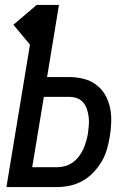

<svg xmlns="http://www.w3.org/2000/svg" viewBox="-20 -755 540 775"><path d="M6 0 101 -575 34 -655 128 -735H218L170 -444H259Q289 -444 317 -437Q345 -430 367.5 -413.5Q390 -397 404 -373Q418 -349 424 -321Q430 -293 429 -263Q428 -233 423 -203Q419 -178 411.5 -152Q404 -126 390 -102.5Q376 -79 356.5 -58.5Q337 -38 312.5 -24.5Q288 -11 262 -5.5Q236 0 210 0ZM210 -80Q226 -80 242.5 -84.5Q259 -89 273 -99Q287 -109 298 -123Q309 -137 316 -152.5Q323 -168 327.5 -184Q332 -200 335 -216Q337 -233 338.5 -249.5Q340 -266 338 -282.5Q336 -299 331 -314Q326 -329 316 -341Q306 -353 291 -358.5Q276 -364 259 -364H157L110 -80Z"/></svg>

Font: Iosevka SS04 Medium Oblique
Style: Regular
Weight: 500
Italic angle: -9°
Monospace: yes
Designer: Belleve Invis
Foundry: Belleve Invis
Version: Version 19.0.0; ttfautohint (v1.8.4)